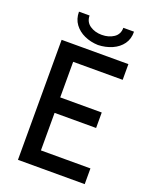

<svg xmlns="http://www.w3.org/2000/svg" viewBox="-164 -992 863 1082"><g transform="rotate(20 267.5 -451.0)"><path d="M80.1 0V-719.7H480.5V-625.5H183.6V-412.1H432.6V-319.3H183.6V-94.2H480.5V0ZM282.2 -762.2Q237.8 -763.7 200.4 -780.5Q163.1 -797.4 140.4 -828.1Q117.7 -858.9 117.7 -902.3H181.2Q181.6 -863.8 211.4 -843.5Q241.2 -823.2 282.2 -823.2Q324.2 -823.2 354 -843.3Q383.8 -863.3 383.8 -902.3H447.8Q448.7 -858.9 426.5 -828.1Q404.3 -797.4 366.2 -780.5Q328.1 -763.7 282.2 -762.2Z"/></g></svg>

Font: Reddit Sans Medium
Style: Regular
Weight: 500
Designer: Stephen Hutchings
Foundry: Reddit
Version: Version 1.014